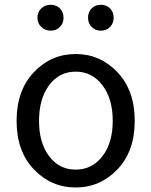

<svg xmlns="http://www.w3.org/2000/svg" viewBox="-20 -787 645 819"><path d="M481 -64.5Q407.2 12.7 302.7 12.7Q198.2 12.7 124.5 -64.5Q50.8 -141.6 50.8 -271.5Q50.8 -401.4 124.5 -479Q198.2 -556.6 302.7 -556.6Q407.2 -556.6 481 -479Q554.7 -401.4 554.7 -271.5Q554.7 -141.6 481 -64.5ZM189.5 -120.6Q232.4 -63.5 302.7 -63.5Q373 -63.5 417 -120.6Q460.9 -177.7 460.9 -271.5Q460.9 -365.2 417 -423.3Q373 -481.4 302.7 -481.4Q232.4 -481.4 189.5 -423.3Q146.5 -365.2 146.5 -271.5Q146.5 -177.7 189.5 -120.6ZM196.3 -656.2Q171.9 -656.2 155.8 -672.4Q139.6 -688.5 139.6 -710.9Q139.6 -735.4 155.8 -751Q171.9 -766.6 196.3 -766.6Q220.7 -766.6 235.8 -751Q251 -735.4 251 -710.9Q251 -687.5 235.4 -671.9Q219.7 -656.2 196.3 -656.2ZM355.5 -710.9Q355.5 -735.4 370.6 -751Q385.7 -766.6 410.2 -766.6Q434.6 -766.6 449.7 -751Q464.8 -735.4 464.8 -710.9Q464.8 -687.5 449.2 -671.9Q433.6 -656.2 410.2 -656.2Q386.7 -656.2 371.1 -671.9Q355.5 -687.5 355.5 -710.9Z"/></svg>

Font: GenYoGothic TW TTF Regular
Style: Regular
Weight: 400
Version: Version 1.300